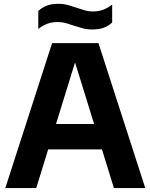

<svg xmlns="http://www.w3.org/2000/svg" viewBox="-20 -960 768 980"><path d="M7 0 246 -740H482.5L721.5 0H561.5L354.5 -669H371.5L165 0ZM173 -197.5 208 -327H520L554.5 -197.5ZM450 -809.5Q423.5 -809.5 400.5 -816Q377.5 -822.5 355.5 -829.5Q336 -836.5 316.2 -842Q296.5 -847.5 275 -847.5Q244.5 -847.5 221.5 -838.8Q198.5 -830 175.5 -812.5V-904Q195.5 -922.5 219.8 -931.5Q244 -940.5 278 -940.5Q305 -940.5 328 -934Q351 -927.5 372.5 -920Q392.5 -913 412.2 -907.2Q432 -901.5 453 -901.5Q483.5 -901.5 506.5 -910.2Q529.5 -919 552.5 -936.5V-845Q533 -827 508.5 -818.2Q484 -809.5 450 -809.5Z"/></svg>

Font: Encode Sans SC Condensed Thin
Style: Bold
Weight: 700
Version: Version 3.002